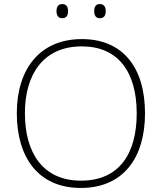

<svg xmlns="http://www.w3.org/2000/svg" viewBox="-20 -918 799 948"><path d="M259 -863C259 -843 267 -828 287 -828C309 -828 316 -843 316 -863C316 -883 309 -898 287 -898C267 -898 259 -883 259 -863ZM445 -863C445 -843 453 -828 472 -828C495 -828 502 -843 502 -863C502 -883 495 -898 472 -898C453 -898 445 -883 445 -863ZM696 -358C696 -588 584 -725 384 -725C175 -725 63 -575 63 -359C63 -142 168 10 379 10C591 10 696 -142 696 -358ZM103 -359C103 -552 195 -689 384 -689C560 -689 655 -567 655 -358C655 -160 569 -26 380 -26C192 -26 103 -163 103 -359Z"/></svg>

Font: Noto Sans Myanmar UI ExtraLight
Style: Regular
Weight: 200
Designer: Monotype Design Team
Foundry: Monotype Imaging Inc.
Version: Version 2.103